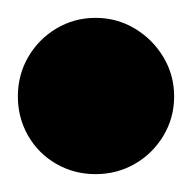

<svg xmlns="http://www.w3.org/2000/svg" viewBox="-57 -908 215 215"><path d="M-37 -800Q-37 -776 -25.5 -756Q-14 -736 6 -724.5Q26 -713 50 -713Q74 -713 94 -724.5Q114 -736 126 -756Q138 -776 138 -800Q138 -824 126 -844Q114 -864 94 -876Q74 -888 50 -888Q26 -888 6 -876Q-14 -864 -25.5 -844Q-37 -824 -37 -800Z"/></svg>

Font: Linefont
Style: Bold
Weight: 700
Monospace: yes
Version: Version 3.002;gftools[0.9.33]